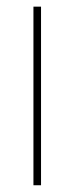

<svg xmlns="http://www.w3.org/2000/svg" viewBox="-20 -549 221 569"><path d="M79.1 0V-529.3H101.6V0Z"/></svg>

Font: Inter 24pt Thin
Style: Regular
Weight: 250
Designer: Rasmus Andersson
Foundry: rsms
Version: Version 4.001;git-66647c0bb